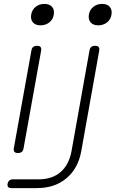

<svg xmlns="http://www.w3.org/2000/svg" viewBox="-20 -785 640 985"><path d="M38 180Q27 180 22 174.5Q17 169 19 158Q21 147 28 141Q35 135 46 135H177Q248 135 291 97.5Q334 60 347 -10L439 -525Q441 -538 448 -544Q455 -550 468 -550Q481 -550 486 -544Q491 -538 489 -525L397 -10Q381 79 321 129.5Q261 180 169 180ZM51 -25 141 -525Q143 -538 150 -544Q157 -550 170 -550Q183 -550 188 -544Q193 -538 191 -525L101 -25Q99 -12 92 -6Q85 0 72 0Q59 0 54 -6Q49 -12 51 -25ZM188 -655Q162 -655 149 -670Q136 -685 140 -710Q144 -735 163 -750Q182 -765 208 -765Q234 -765 247 -750Q260 -735 256 -710Q252 -685 233 -670Q214 -655 188 -655ZM484 -655Q458 -655 445 -670Q432 -685 436 -710Q440 -735 459 -750Q478 -765 504 -765Q530 -765 543 -750Q556 -735 552 -710Q548 -685 529 -670Q510 -655 484 -655Z"/></svg>

Font: Maple Mono NL Thin
Style: Italic
Weight: 250
Italic angle: -10°
Monospace: yes
Designer: subframe7536
Version: Version 7.000